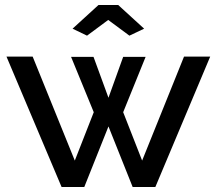

<svg xmlns="http://www.w3.org/2000/svg" viewBox="-20 -750 870 770"><path d="M329 -607 271 -635 375 -730H454L558 -635L499 -607L414 -670ZM550 -106 718 -523H823L603 0H512L415 -243L318 0H227L6 -523H111L280 -106L356 -300L265 -522H355L415 -358L474 -522H564L474 -300Z"/></svg>

Font: Raleway
Style: Regular
Weight: 600
Designer: Matt McInerney, Pablo Impallari, Rodrigo Fuenzalida
Foundry: Matt McInerney, Pablo Impallari, Rodrigo Fuenzalida
Version: Version 1.000;PS 001.001;hotconv 1.0.56; ttfautohint (v1.5)